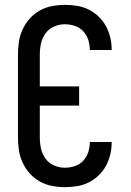

<svg xmlns="http://www.w3.org/2000/svg" viewBox="-20 -763 540 791"><path d="M247 8Q221 8 194.5 3Q168 -2 144.5 -15Q121 -28 103 -48Q85 -68 73.5 -92.5Q62 -117 58 -143.5Q54 -170 54 -196V-539Q54 -565 58 -591.5Q62 -618 73.5 -642.5Q85 -667 103 -687Q121 -707 144.5 -720Q168 -733 194.5 -738Q221 -743 247 -743Q272 -743 297 -739Q322 -735 344.5 -724Q367 -713 385.5 -695.5Q404 -678 416 -656Q428 -634 434 -609.5Q440 -585 440 -560Q440 -559 440 -558.5Q440 -558 440 -557H350Q350 -557 350 -557.5Q350 -558 350 -558Q350 -579 343.5 -599Q337 -619 322.5 -634.5Q308 -650 288 -656.5Q268 -663 247 -663Q224 -663 202.5 -653.5Q181 -644 167.5 -625.5Q154 -607 149 -584.5Q144 -562 144 -539V-407H306V-328H144V-196Q144 -173 149 -150.5Q154 -128 167.5 -109.5Q181 -91 202.5 -81.5Q224 -72 247 -72Q268 -72 288 -78.5Q308 -85 322.5 -100.5Q337 -116 343.5 -136Q350 -156 350 -177Q350 -177 350 -177.5Q350 -178 350 -178H440Q440 -177 440 -176.5Q440 -176 440 -175Q440 -150 434 -125.5Q428 -101 416 -79Q404 -57 385.5 -39.5Q367 -22 344.5 -11Q322 0 297 4Q272 8 247 8Z"/></svg>

Font: Iosevka SS04 Medium
Style: Regular
Weight: 500
Monospace: yes
Designer: Belleve Invis
Foundry: Belleve Invis
Version: Version 19.0.0; ttfautohint (v1.8.4)